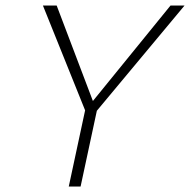

<svg xmlns="http://www.w3.org/2000/svg" viewBox="-20 -678 691 698"><path d="M321 -262 300 -289 600 -658H651ZM230 0 292 -289H335L273 0ZM295 -263 136 -658H186L326 -289Z"/></svg>

Font: Ysabeau ExtraLight
Style: Italic
Weight: 250
Italic angle: -12°
Version: Version 2.000;gftools[0.9.27.dev2+g8671c4b]